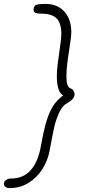

<svg xmlns="http://www.w3.org/2000/svg" viewBox="-34 -786 440 983"><path d="M-14 156Q-14 144 -3.5 136Q7 128 23 128Q146 128 176 -41Q190 -121 205 -169Q220 -217 239.5 -246Q259 -275 289 -297Q257 -317 257 -395Q257 -422 261 -456Q265 -490 270 -521Q280 -589 280 -612Q280 -667 256 -691.5Q232 -716 178 -716Q158 -716 148 -720Q138 -724 138 -736Q138 -756 151.5 -761Q165 -766 199 -766Q260 -766 295.5 -726.5Q331 -687 331 -622Q331 -595 320 -529Q306 -443 306 -396Q306 -367 311 -352.5Q316 -338 326 -334Q337 -330 342.5 -321.5Q348 -313 348 -303Q348 -291 337.5 -279Q327 -267 310 -258Q285 -245 268.5 -208.5Q252 -172 243.5 -134Q235 -96 221 -20Q212 33 184 78Q156 123 112.5 150Q69 177 16 177Q2 177 -6 171Q-14 165 -14 156Z"/></svg>

Font: Mali Light
Style: Italic
Weight: 300
Italic angle: -10°
Version: Version 1.000; ttfautohint (v1.6)